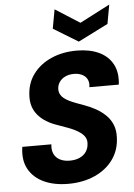

<svg xmlns="http://www.w3.org/2000/svg" viewBox="-62 -995 737 1053"><g transform="rotate(-5 306.0 -468.0)"><path d="M271 12Q194 12 137.5 -14Q81 -40 53.5 -90Q26 -140 37 -212H197Q193 -181 203.5 -159Q214 -137 236.5 -125.5Q259 -114 290 -114Q321 -114 344.5 -124.5Q368 -135 381 -154.5Q394 -174 395 -200Q396 -219 388 -233Q380 -247 365 -258.5Q350 -270 330.5 -279.5Q311 -289 288 -297Q265 -305 241 -314Q171 -337 134 -380.5Q97 -424 100 -486Q102 -555 139 -605.5Q176 -656 238.5 -684Q301 -712 380 -712Q450 -712 501 -688.5Q552 -665 577 -619Q602 -573 594 -506H432Q436 -531 427 -549Q418 -567 398.5 -576.5Q379 -586 354 -586Q327 -586 306.5 -576.5Q286 -567 274 -550Q262 -533 261 -511Q261 -494 267.5 -481.5Q274 -469 286 -459.5Q298 -450 315 -441.5Q332 -433 352.5 -425.5Q373 -418 395 -410Q429 -398 459 -381Q489 -364 512 -341.5Q535 -319 547.5 -288.5Q560 -258 558 -218Q556 -150 519 -98Q482 -46 417.5 -17Q353 12 271 12ZM580 -948 561 -843 396 -760 260 -843 279 -948 414 -862Z"/></g></svg>

Font: DM Sans 16pt Black
Style: Italic
Weight: 900
Italic angle: -10°
Version: Version 4.004;gftools[0.9.30]